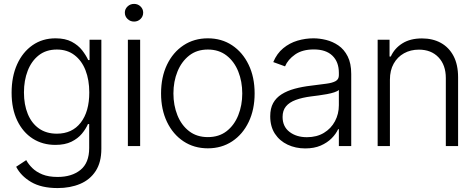

<svg xmlns="http://www.w3.org/2000/svg" viewBox="-20 -750 2440 986"><path d="M275.9 215.8Q192.4 215.8 139.6 184.6Q86.9 153.3 63 106.4L114.7 72.3Q126 93.3 146 113Q166 132.8 197.8 145.8Q229.5 158.7 275.9 158.7Q348.6 158.7 393.3 122.6Q438 86.4 438 10.3V-112.8H431.6Q420.9 -87.9 400.4 -63.2Q379.9 -38.6 346.7 -22.2Q313.5 -5.9 264.2 -5.9Q198.7 -5.9 148.2 -38.1Q97.7 -70.3 68.6 -130.6Q39.6 -190.9 39.6 -273.9Q39.6 -356.9 67.9 -419.7Q96.2 -482.4 147 -517.8Q197.8 -553.2 265.1 -553.2Q315.4 -553.2 348.6 -535.4Q381.8 -517.6 401.9 -491.7Q421.9 -465.8 433.1 -441.4H439.9V-545.9H500.5V14.2Q500.5 83.5 471.4 128.2Q442.4 172.9 391.6 194.3Q340.8 215.8 275.9 215.8ZM272 -63.5Q350.6 -63.5 394.5 -120.1Q438.5 -176.8 438.5 -275.4Q438.5 -339.4 419.2 -388.9Q399.9 -438.5 362.5 -467Q325.2 -495.6 272 -495.6Q216.8 -495.6 179.2 -466.1Q141.6 -436.5 122.3 -386.7Q103 -336.9 103 -275.4Q103 -212.9 122.6 -165Q142.1 -117.2 179.9 -90.3Q217.8 -63.5 272 -63.5Z M636.7 0V-545.9H699.7V0ZM668.5 -639.2Q648.9 -639.2 635 -652.6Q621.1 -666 621.1 -685.1Q621.1 -703.6 635 -716.8Q648.9 -730 668.5 -730Q688 -730 701.7 -716.8Q715.3 -703.6 715.3 -685.1Q715.3 -666 701.7 -652.6Q688 -639.2 668.5 -639.2Z M1047.4 11.7Q976.6 11.7 922.4 -24.2Q868.2 -60.1 837.6 -123.8Q807.1 -187.5 807.1 -270Q807.1 -354 837.6 -417.7Q868.2 -481.4 922.4 -517.3Q976.6 -553.2 1047.4 -553.2Q1118.2 -553.2 1172.1 -517.3Q1226.1 -481.4 1256.8 -417.7Q1287.6 -354 1287.6 -270Q1287.6 -187.5 1257.1 -123.8Q1226.6 -60.1 1172.4 -24.2Q1118.2 11.7 1047.4 11.7ZM1047.4 -45.9Q1104.5 -45.9 1143.8 -76.4Q1183.1 -106.9 1203.6 -158.2Q1224.1 -209.5 1224.1 -270Q1224.1 -331.5 1203.6 -382.8Q1183.1 -434.1 1143.6 -464.8Q1104 -495.6 1047.4 -495.6Q990.7 -495.6 951.4 -464.6Q912.1 -433.6 891.4 -382.6Q870.6 -331.5 870.6 -270Q870.6 -209.5 891.1 -158.2Q911.6 -106.9 951.2 -76.4Q990.7 -45.9 1047.4 -45.9Z M1547.4 12.2Q1498 12.2 1457 -7.1Q1416 -26.4 1391.8 -63.2Q1367.7 -100.1 1367.7 -152.8Q1367.7 -193.4 1382.8 -220.7Q1397.9 -248 1426.3 -265.9Q1454.6 -283.7 1492.9 -294.2Q1531.2 -304.7 1577.6 -310.1Q1623.5 -315.9 1655.3 -320.1Q1687 -324.2 1703.6 -333.5Q1720.2 -342.8 1720.2 -363.3V-376Q1720.2 -432.1 1687 -464.1Q1653.8 -496.1 1591.8 -496.1Q1532.7 -496.1 1495.6 -470.2Q1458.5 -444.3 1443.8 -409.2L1383.3 -431.2Q1401.9 -475.6 1434.6 -502.4Q1467.3 -529.3 1507.8 -541.3Q1548.3 -553.2 1589.8 -553.2Q1621.1 -553.2 1654.8 -544.9Q1688.5 -536.6 1717.8 -516.6Q1747.1 -496.6 1765.4 -460.7Q1783.7 -424.8 1783.7 -370.1V0H1720.2V-86.4H1716.3Q1705.6 -62.5 1683.1 -39.8Q1660.6 -17.1 1627 -2.4Q1593.3 12.2 1547.4 12.2ZM1556.2 -45.4Q1606.4 -45.4 1643.3 -67.6Q1680.2 -89.8 1700.2 -127.4Q1720.2 -165 1720.2 -209.5V-288.1Q1712.9 -281.2 1696.5 -275.9Q1680.2 -270.5 1658.9 -266.6Q1637.7 -262.7 1616 -259.8Q1594.2 -256.8 1577.6 -254.9Q1531.7 -249 1498.8 -236.8Q1465.8 -224.6 1448.5 -203.6Q1431.2 -182.6 1431.2 -149.4Q1431.2 -100.1 1466.6 -72.8Q1502 -45.4 1556.2 -45.4Z M1982.4 -340.8V0H1919.4V-545.9H1980.5V-459.5H1986.8Q2005.9 -502 2046.4 -527.3Q2086.9 -552.7 2147 -552.7Q2202.1 -552.7 2243.9 -529.8Q2285.6 -506.8 2309.1 -462.4Q2332.5 -418 2332.5 -353V0H2269.5V-349.1Q2269.5 -416 2231.9 -455.6Q2194.3 -495.1 2131.3 -495.1Q2088.4 -495.1 2054.7 -476.3Q2021 -457.5 2001.7 -423.1Q1982.4 -388.7 1982.4 -340.8Z"/></svg>

Font: Inter Tight Light
Style: Regular
Weight: 300
Designer: Rasmus Andersson
Foundry: rsms
Version: Version 3.004